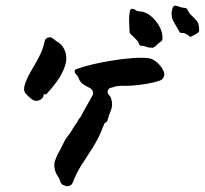

<svg xmlns="http://www.w3.org/2000/svg" viewBox="-20 -642 721 676"><path d="M681 -540Q683 -531 676 -526Q672 -523 667.5 -520.5Q663 -518 658 -516Q654 -512 649 -513Q643 -517 637.5 -521Q632 -525 625 -526Q622 -526 618.5 -526Q615 -526 613 -528Q603 -546 591 -566.5Q579 -587 588 -615Q592 -623 597 -622Q605 -621 612 -618Q619 -615 631 -614Q637 -614 640 -608Q646 -595 655.5 -586.5Q665 -578 673 -568Q681 -558 681 -540ZM552 -507Q552 -499 547 -496Q541 -492 536.5 -488Q532 -484 527 -479Q524 -477 520.5 -475Q517 -473 513 -474Q503 -474 494.5 -477.5Q486 -481 476 -481Q472 -481 470 -486Q467 -496 457.5 -505Q448 -514 440 -522Q436 -526 436 -533Q435 -557 434.5 -571.5Q434 -586 437 -601Q439 -613 448 -611Q451 -610 453 -609Q455 -608 457 -607Q462 -602 472 -602Q492 -601 510.5 -586Q529 -571 541 -549.5Q553 -528 552 -507ZM206 -469Q219 -442 209.5 -412Q200 -382 180.5 -355.5Q161 -329 143 -310Q140 -309 137 -310Q134 -313 134 -308Q133 -302 130.5 -298.5Q128 -295 124 -292Q106 -281 90 -294Q79 -303 70.5 -312.5Q62 -322 66 -339Q73 -364 87.5 -388.5Q102 -413 116.5 -440Q131 -467 137 -496Q139 -506 148.5 -509.5Q158 -513 166 -507Q170 -504 174 -500.5Q178 -497 182 -495Q198 -486 206 -469ZM222 13Q213 15 205 10Q201 9 201 9Q193 3 191.5 -5Q190 -13 185 -19Q177 -31 174 -41Q169 -60 173 -74Q179 -91 183.5 -99.5Q188 -108 193.5 -118Q199 -128 208 -147Q210 -151 212.5 -154.5Q215 -158 218 -162Q226 -171 232.5 -182.5Q239 -194 246 -204Q248 -207 250.5 -210Q253 -213 254 -217Q255 -218 257 -222Q260 -225 262.5 -228.5Q265 -232 267 -236Q276 -254 285.5 -270Q295 -286 305 -305Q310 -313 306.5 -321Q303 -329 295 -333Q283 -338 272.5 -345.5Q262 -353 257 -366Q255 -374 247 -381Q242 -386 243 -392Q244 -398 250 -399Q271 -407 304.5 -415Q338 -423 375.5 -429Q413 -435 447 -437.5Q481 -440 503 -437Q517 -436 533 -422Q549 -408 556 -391Q561 -381 556.5 -371Q552 -361 542 -358Q525 -352 500 -347.5Q475 -343 450 -341Q425 -339 407 -340Q393 -340 382 -336Q380 -335 377 -334.5Q374 -334 371 -333Q363 -332 360 -324Q357 -316 362 -310Q365 -306 368 -302Q371 -298 372 -293Q378 -271 370.5 -253.5Q363 -236 358 -217Q357 -213 352 -211Q349 -209 347 -206Q335 -173 322 -149Q309 -125 294.5 -103.5Q280 -82 265 -58Q250 -34 236 1Q233 10 222 13ZM201 9Q200 8 201 9Z"/></svg>

Font: Slackside One
Style: Regular
Weight: 400
Version: Version 1.000